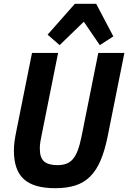

<svg xmlns="http://www.w3.org/2000/svg" viewBox="-20 -976 673 1008"><path d="M285 -698 199 -269Q195 -252 192 -232.5Q189 -213 189 -196Q189 -148 211.5 -128.5Q234 -109 282 -109Q307 -109 327 -116Q347 -123 362 -140Q377 -157 388 -186Q399 -215 408 -259L496 -698H633L545 -259Q530 -185 508 -133.5Q486 -82 453.5 -49.5Q421 -17 376 -2.5Q331 12 270 12Q157 12 105 -35.5Q53 -83 53 -185Q53 -211 56.5 -235.5Q60 -260 66 -289L148 -698ZM485 -956 575 -785 504 -739 420 -862 293 -739 230 -794 373 -956Z"/></svg>

Font: IBM Plex Sans Cond
Style: Bold Italic
Weight: 700
Width: 3
Italic angle: -11°
Designer: Mike Abbink, Paul van der Laan, Pieter van Rosmalen
Foundry: Bold Monday
Version: Version 1.3